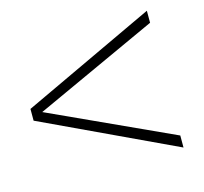

<svg xmlns="http://www.w3.org/2000/svg" viewBox="-78 -575 703 663"><g transform="rotate(-15 273.0 -243.5)"><path d="M500 1.5V-41.5L60.5 -243L500 -444.5V-487.5L24 -264V-222Z"/></g></svg>

Font: Anybody ExtraExpanded ExtraLight
Style: Regular
Weight: 250
Width: 8
Version: Version 1.113;gftools[0.9.25]